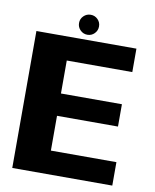

<svg xmlns="http://www.w3.org/2000/svg" viewBox="-88 -865 753 932"><g transform="rotate(10 288.5 -399.0)"><path d="M37 0H530V-115.5H207V-287H507.5V-397H207V-559.5H530V-675H37ZM283.5 -700Q304 -700 318.2 -714.5Q332.5 -729 332.5 -749.5Q332.5 -770 318.2 -784.2Q304 -798.5 283.5 -798.5Q263 -798.5 248.5 -784.2Q234 -770 234 -749.5Q234 -729 248.5 -714.5Q263 -700 283.5 -700Z"/></g></svg>

Font: Anybody UltraCondensed Thin
Style: Bold
Weight: 700
Version: Version 1.111